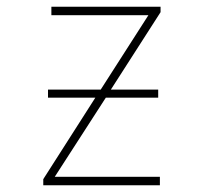

<svg xmlns="http://www.w3.org/2000/svg" viewBox="-20 -548 603 568"><path d="M108 0H453V-25H142L293 -259H448V-283H308L455 -512V-528H132V-503H419L278 -283H122V-259H262L108 -18Z"/></svg>

Font: Noto Sans Mono SemiCondensed Thin
Style: Regular
Weight: 100
Width: 4
Designer: Monotype Design Team
Foundry: Monotype Imaging Inc.
Version: Version 2.014